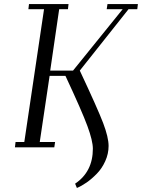

<svg xmlns="http://www.w3.org/2000/svg" viewBox="-20 -722 696 941"><path d="M53.2 0 56.2 -25.9H99.1L195.8 -676.8H119.1L122.1 -702.1H315.9L313 -676.8H270L226.1 -376H337.9L581.1 -676.8H502.9L506.8 -702.1H655.8L652.8 -676.8H609.9L371.1 -376Q458.5 -189.9 485.4 -119.4Q512.2 -48.8 512.2 -6.8Q512.2 31.7 495.8 67.9Q479.5 104 454.3 129.6Q429.2 155.3 404.3 172.6Q379.4 189.9 356.9 199.2L348.1 178.2Q435.1 119.6 435.1 6.8Q435.1 -31.7 408.4 -104.2Q381.8 -176.8 300.8 -350.1H223.1L174.8 -25.9H250L246.1 0Z"/></svg>

Font: Dehuti
Style: Italic
Weight: 400
Version: Version 1.2